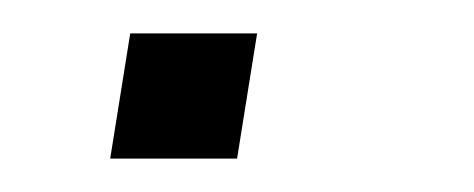

<svg xmlns="http://www.w3.org/2000/svg" viewBox="-20 -95 284 115"><path d="M46 0 58 -75H134L122 0Z"/></svg>

Font: Nunito Sans 10pt SemiExpanded ExtraLight
Style: Italic
Weight: 250
Width: 6
Italic angle: -9°
Designer: Vernon Adams
Foundry: Vernon Adams
Version: Version 3.101;gftools[0.9.27]